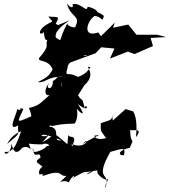

<svg xmlns="http://www.w3.org/2000/svg" viewBox="-20 -951 948 1072"><path d="M389 -147C382 -107 376 -183 356 -146C263 -222 307 -206 216 -156C305 -252 257 -230 198 -204C294 -190 215 -188 208 -193C224 -191 196 -219 323 -168C260 -156 337 -249 237 -245C220 -204 305 -290 260 -259C272 -233 262 -259 397 -261C385 -251 422 -275 409 -344C424 -325 471 -285 415 -370C493 -308 458 -390 454 -345C434 -424 443 -373 416 -419L451 -475C529 -544 440 -589 485 -576C444 -511 391 -529 427 -514C401 -534 372 -536 375 -537C336 -534 355 -549 359 -585C388 -627 401 -638 469 -643C434 -627 462 -654 396 -656C418 -664 452 -674 467 -691C411 -755 373 -662 370 -601L514 -654L545 -687L619 -680L594 -624L694 -663L731 -649L834 -694L821 -739L908 -744L858 -757H742L696 -814L611 -796L621 -825L544 -749L529 -770C438 -738 464 -832 508 -862C556 -857 548 -819 560 -862C545 -877 502 -896 503 -879C534 -869 535 -899 469 -914C466 -873 427 -944 383 -926C393 -921 386 -891 354 -931C372 -853 433 -866 401 -803C408 -790 348 -805 357 -823C299 -714 333 -717 292 -741C290 -751 279 -778 369 -838C284 -803 311 -809 291 -819C320 -867 296 -853 250 -859C267 -832 285 -835 255 -822C183 -785 199 -745 225 -772C229 -725 237 -726 244 -729C230 -687 265 -706 197 -625C196 -602 248 -623 274 -564C257 -531 243 -518 192 -493C234 -485 243 -526 330 -522C322 -428 312 -474 339 -521C276 -521 318 -524 275 -498C277 -439 222 -453 262 -496C210 -442 238 -391 278 -437C211 -386 210 -363 141 -348C179 -270 120 -260 191 -317C62 -263 73 -256 110 -342C72 -359 117 -327 76 -341C73 -311 16 -212 81 -251C77 -195 105 -218 20 -147C64 -232 132 -211 108 -239C83 -198 73 -94 6 -103C5 -82 40 -90 45 -150C59 -68 96 -116 104 -126C152 -147 163 -82 141 -149C166 -145 230 -143 219 -147C254 -156 267 -129 235 -136C264 -138 145 -68 165 -126C166 -50 204 -117 206 -71C163 -43 199 -41 217 -20C182 5 206 35 204 22C285 21 301 -13 295 -44C230 -47 223 10 217 32C338 -11 304 35 351 31C287 97 321 43 364 67C390 12 418 30 363 55C475 -3 421 16 499 5C437 45 471 0 526 1C508 19 577 67 581 48C591 46 569 69 565 101C592 48 560 34 559 25C548 6 554 -29 596 -103C656 -118 684 -136 672 -84C634 -83 642 -113 705 -126C736 -196 707 -131 707 -227C714 -215 785 -245 739 -185C743 -220 747 -290 724 -329L681 -342L610 -278L601 -336C614 -272 601 -286 543 -263C541 -210 541 -226 578 -172C596 -196 525 -153 506 -193C563 -204 521 -197 441 -147C485 -195 463 -117 388 -144C361 -112 436 -201 358 -186C430 -129 360 -202 361 -195L355 -132Z"/></svg>

Font: Hussar Lance
Style: Italic
Weight: 700
Foundry: Cannot Into Space Fonts, PlusOne Fonts
Version: Version 2.27